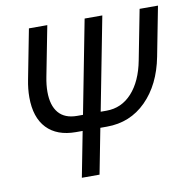

<svg xmlns="http://www.w3.org/2000/svg" viewBox="-75 -734 804 809"><g transform="rotate(-10 326.5 -329.5)"><path d="M210.9 0 248.5 -193.8H220.2Q139.2 -193.8 95.5 -239.7Q51.8 -285.6 51.8 -372.1Q51.8 -408.2 59.6 -447.3L100.6 -658.7H179.2L137.7 -445.3Q130.9 -411.1 130.9 -381.8Q130.9 -323.2 157.5 -291.7Q184.1 -260.3 236.8 -260.3H261.7L338.9 -658.7H414.6L337.4 -260.3H362.3Q426.8 -260.3 471.4 -309.3Q516.1 -358.4 532.7 -445.3L574.2 -658.7H652.8L611.8 -447.3Q589.4 -331.1 520.8 -262.5Q452.1 -193.8 352.5 -193.8H324.2L286.6 0Z"/></g></svg>

Font: Liberation Mono
Style: Italic
Weight: 400
Italic angle: -12°
Monospace: yes
Designer: Steve Matteson
Foundry: Ascender Corporation
Version: Version 2.1.5